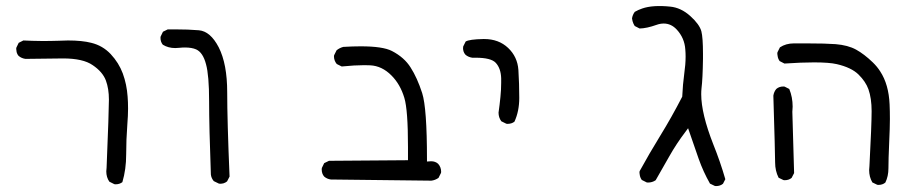

<svg xmlns="http://www.w3.org/2000/svg" viewBox="-20 -504 3040 642"><path d="M64.9 -307.1Q150.4 -308.6 190.9 -308.6Q257.8 -308.6 290 -286.1Q323.2 -263.7 334 -234.9Q344.2 -207.5 344.2 -170.7Q344.2 -133.8 336.4 57.1Q335.4 66.4 335.4 68.8Q335.4 88.9 345.7 103.5L362.3 111.8Q364.3 112.3 366.2 112.3Q379.9 112.3 389.2 105Q401.9 62 401.9 12.7Q401.9 -36.6 405.8 -88.4Q408.2 -117.7 408.2 -140.6Q408.2 -163.6 406.7 -181.2Q403.8 -222.2 390.6 -258.3Q377.4 -293.9 350.1 -323.2Q323.2 -351.6 285.2 -360.8Q254.4 -368.7 207.5 -368.7Q195.8 -368.7 174.8 -367.7Q119.1 -365.7 58.1 -368.7L42.5 -360.8L34.7 -344.7Q34.2 -342.8 34.2 -341.6Q34.2 -340.3 34.4 -338.9Q34.7 -337.4 34.9 -335.2Q35.2 -333 35.4 -331.1Q35.6 -329.1 36.4 -327.1Q37.1 -325.2 38.1 -323.2Q39.6 -319.8 42.5 -316.9Q51.8 -309.1 64.9 -307.1Z M727.5 108.9Q733.9 106.9 739.3 102.5L747.6 86.4Q739.7 -101.1 739.7 -195.6Q739.7 -290 711.4 -345.7Q683.6 -399.4 645 -402.8Q610.8 -405.8 563.5 -405.8Q552.7 -405.8 541 -405.8L524.9 -397.9L517.1 -381.8Q516.6 -379.9 516.6 -377.9Q516.6 -363.8 524.4 -354.5Q542.5 -343.3 565.9 -343.3Q571.8 -343.3 580.6 -344.2Q589.4 -345.2 598.6 -345.2Q621.1 -345.2 635.7 -338.9Q658.7 -328.6 668.9 -289.1Q679.2 -252 679.2 -166Q679.2 -81.1 685.1 79.6Q686.5 91.8 694.8 101.6L711.9 109.9Q713.9 110.4 716.1 110.4Q718.3 110.4 721.2 110.1Q724.1 109.9 727.5 108.9Z M1455.1 70.8Q1455.1 54.7 1444.8 43.5Q1435.5 35.2 1421.4 35.2Q1418.5 35.2 1407.7 36.1V28.3Q1407.7 -142.6 1391.6 -192.9Q1375 -244.1 1353 -278.3Q1332 -312 1290.5 -333.5Q1260.3 -349.1 1186 -349.1Q1159.7 -349.1 1127.9 -347.2Q1115.2 -343.8 1105.5 -335.9L1097.2 -319.3Q1096.7 -317.9 1096.7 -315.9Q1096.7 -301.3 1106 -290L1122.6 -281.7Q1167 -286.1 1197.8 -286.1Q1208.5 -286.1 1217.8 -285.6Q1257.3 -283.7 1289.1 -251.5Q1318.4 -222.2 1332 -176.8Q1344.2 -136.7 1344.2 -12.2Q1344.2 5.4 1344.2 31.7L1080.1 33.7L1064 41.5L1056.2 57.6Q1055.7 60.1 1055.7 62Q1055.7 77.1 1064 86.4Q1073.7 94.7 1086.4 96.2L1422.4 100.1Q1435.1 98.6 1446.3 90.8L1454.6 74.2Q1455.1 72.3 1455.1 70.8Z M1676.8 -89.8Q1690.9 -89.8 1700.2 -97.2Q1716.3 -132.3 1716.3 -176.8Q1716.3 -223.6 1713.4 -270Q1710.4 -314 1679 -343.8Q1647.5 -373.5 1599.1 -373.5Q1597.7 -373.5 1596.2 -373.5Q1549.3 -372.6 1537.1 -365.2L1528.8 -348.6Q1528.3 -346.7 1528.3 -342.3Q1528.3 -337.9 1530 -332Q1531.7 -326.2 1536.6 -320.8Q1545.9 -313 1559.1 -311Q1564.9 -311 1570.3 -311Q1622.1 -311 1637.7 -293.9Q1654.8 -275.4 1655.8 -242.2Q1655.8 -234.9 1655.8 -227.1Q1655.8 -204.6 1653.3 -179.7Q1650.9 -154.8 1647 -127.4Q1647 -111.3 1656.2 -98.6L1672.9 -90.3Q1674.8 -89.8 1676.8 -89.8Z M2374 118.2Q2388.2 118.2 2397.5 110.4L2405.3 95.2Q2388.2 36.1 2365.2 -21Q2324.7 -124 2324.7 -189Q2324.7 -199.7 2325.7 -209Q2329.6 -239.7 2330.6 -307.6Q2330.6 -316.4 2330.6 -324.2Q2330.6 -377.9 2325.2 -399.4Q2318.8 -422.9 2287.8 -450.7Q2256.8 -478.5 2220.7 -481.9Q2162.6 -487.8 2127.4 -475.6Q2114.3 -471.2 2102.5 -464.4Q2095.2 -454.6 2093.3 -442.4Q2094.7 -432.6 2097.4 -426.5Q2100.1 -420.4 2102.5 -417L2118.7 -408.7Q2142.6 -409.2 2175.3 -420.9Q2187.5 -425.3 2199.2 -425.3Q2224.1 -425.3 2242.7 -405.3Q2269 -377 2271.5 -338.4Q2272.5 -326.7 2272.5 -314.9Q2272.5 -289.1 2267.8 -256.1Q2263.2 -223.1 2261.2 -180.7Q2225.1 -110.8 2188.2 -51Q2151.4 8.8 2118.7 68.4Q2118.2 70.8 2118.2 73.5Q2118.2 76.2 2119.1 80.1Q2120.1 89.4 2126 97.7L2142.6 106Q2144.5 106.4 2146.5 106.4Q2161.1 106.4 2172.4 98.6L2218.3 18.1Q2241.7 -23.4 2272.5 -64L2280.8 -75.2Q2300.8 -16.1 2316.2 27.1Q2331.5 70.3 2354 109.9L2370.1 117.7Q2372.1 118.2 2374 118.2Z M2917 114.3Q2931.2 114.3 2940.4 106.4Q2950.7 85.4 2950.7 58.6Q2950.7 29.3 2953.1 -24.7Q2955.6 -78.6 2955.6 -106.2Q2955.6 -133.8 2954.6 -154.8Q2951.7 -221.7 2923.3 -265.1Q2913.1 -281.2 2898.4 -295.4Q2869.6 -323.2 2842.5 -338.1Q2815.4 -353 2773.9 -356.4Q2740.7 -358.9 2678.7 -358.9Q2660.6 -358.9 2640.6 -358.9H2634.3Q2607.9 -358.9 2587.9 -345.7L2579.6 -329.1Q2579.1 -327.1 2579.1 -324.2Q2579.1 -321.3 2580.1 -317.4Q2581.1 -308.1 2586.9 -299.8L2603 -291.5Q2660.2 -295.4 2701.7 -295.4Q2752.9 -295.4 2777.8 -289.6Q2826.7 -278.3 2850.6 -254.9Q2874.5 -231.4 2883.8 -205.6Q2894.5 -175.3 2894.5 -132.3Q2894.5 -87.9 2887.2 51.3Q2886.2 60.5 2886.2 64.5Q2886.2 87.9 2897 106L2913.1 113.8Q2915 114.3 2917 114.3ZM2603.5 98.6Q2617.7 98.6 2627 90.8L2635.3 74.7L2629.4 -129.9Q2629.4 -129.9 2629.4 -130.4Q2630.4 -139.2 2630.4 -147.5Q2630.4 -179.2 2619.1 -206.5L2603.5 -214.4Q2601.6 -214.8 2599.6 -214.8Q2585 -214.8 2575.7 -206.5Q2567.9 -197.3 2565.9 -184.1Q2571.8 10.7 2571.8 39.1Q2571.8 67.4 2583.5 90.3L2599.6 98.1Q2601.6 98.6 2603.5 98.6Z"/></svg>

Font: Bakudai
Style: ExtraLight
Weight: 200
Version: Version 1.48